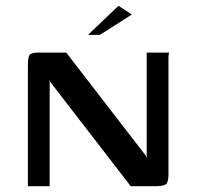

<svg xmlns="http://www.w3.org/2000/svg" viewBox="-20 -641 678 661"><path d="M76 0V-414Q76 -444 82 -452Q88 -460 114 -460H208L482 -105L485 -97V-460H563Q560 -457 560 -442.5Q560 -428 560 -417V-41Q560 -13 551 -6.5Q542 0 516 0H430L153 -359L151 -369V0ZM283 -521 388 -621 434 -591 324 -521Z"/></svg>

Font: Genos Medium
Style: Regular
Weight: 500
Designer: Robert E. Leuschke
Foundry: Robert E. Leuschke
Version: Version 1.010; ttfautohint (v1.8.3)